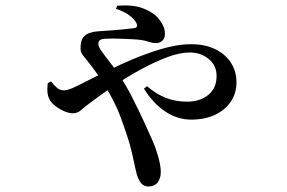

<svg xmlns="http://www.w3.org/2000/svg" viewBox="-20 -604 1040 695"><path d="M518 71Q502 71 492.5 61Q483 51 476 30Q471 12 465 -17.5Q459 -47 450 -81Q438 -122 417 -179Q396 -236 358 -296Q342 -322 329 -340.5Q316 -359 304 -374Q291 -391 280 -404Q269 -417 272 -439Q273 -459 282 -469.5Q291 -480 303.5 -484.5Q316 -489 329 -490Q342 -491 352 -492Q387 -494 419 -497Q451 -500 465 -502Q481 -504 474 -520Q469 -532 450 -547Q431 -562 400 -572L404 -583Q462 -588 498.5 -573.5Q535 -559 551 -540Q564 -525 570.5 -511Q577 -497 577 -481Q577 -465 567.5 -456.5Q558 -448 544 -448Q533 -448 519 -452.5Q505 -457 493 -459Q481 -461 459 -462Q437 -463 413 -464Q389 -465 367 -464Q353 -464 344.5 -460.5Q336 -457 336 -444Q336 -435 348.5 -417.5Q361 -400 378 -378.5Q395 -357 409 -336Q436 -296 459 -250.5Q482 -205 501 -164Q520 -123 533 -93Q545 -65 553.5 -34Q562 -3 562 19Q562 42 550.5 56.5Q539 71 518 71ZM672 -171Q622 -171 578 -200.5Q534 -230 501 -283L512 -292Q546 -263 581 -249.5Q616 -236 657 -236Q704 -236 734 -260.5Q764 -285 764 -329Q764 -367 735.5 -390.5Q707 -414 667 -414Q630 -414 584 -396.5Q538 -379 488.5 -352Q439 -325 392.5 -293.5Q346 -262 308 -233Q286 -217 273.5 -205.5Q261 -194 243 -194Q224 -194 199 -208Q174 -222 163 -238Q155 -250 152.5 -264.5Q150 -279 153 -303L165 -309Q175 -296 186 -286.5Q197 -277 210 -277Q224 -277 243 -285.5Q262 -294 281 -304Q351 -340 420.5 -372Q490 -404 555 -424Q620 -444 671 -444Q723 -444 760 -425.5Q797 -407 816.5 -376Q836 -345 836 -306Q836 -266 815 -235.5Q794 -205 757.5 -188Q721 -171 672 -171Z"/></svg>

Font: Noto Serif KR SemiBold
Style: Regular
Weight: 600
Designer: Ryoko NISHIZUKA 西塚涼子 (kana & ideographs); Frank Grießhammer (Latin, Greek & Cyrillic); Wenlong ZHANG 张文龙 (bopomofo); San
Foundry: Adobe
Version: Version 2.003-H1;hotconv 1.1.1;makeotfexe 2.6.0